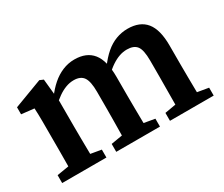

<svg xmlns="http://www.w3.org/2000/svg" viewBox="-90 -723 1103 947"><g transform="rotate(-30 461.5 -249.0)"><path d="M35 0V-45L139 -62H188L287 -45V0ZM101 0Q102 -25 102.5 -62.5Q103 -100 103 -140Q103 -180 103 -212V-265Q103 -292 103 -311.5Q103 -331 102.5 -349Q102 -367 101 -387L29 -395V-435L191 -496L212 -487L223 -376L225 -374V-212Q225 -180 225.5 -140Q226 -100 226.5 -62.5Q227 -25 228 0ZM343 0V-45L444 -62H494L592 -45V0ZM407 0Q407 -25 407.5 -62Q408 -99 408.5 -139Q409 -179 409 -212V-304Q409 -363 392.5 -387Q376 -411 337 -411Q314 -411 291.5 -402.5Q269 -394 247 -378.5Q225 -363 203 -342L194 -389H211Q235 -422 263 -446.5Q291 -471 323.5 -484.5Q356 -498 391 -498Q460 -498 494.5 -455Q529 -412 529 -320V-212Q529 -179 529.5 -139Q530 -99 530.5 -62Q531 -25 532 0ZM649 0V-45L747 -62H798L898 -45V0ZM711 0Q712 -25 712 -62Q712 -99 712.5 -139Q713 -179 713 -212V-306Q713 -367 696 -389Q679 -411 640 -411Q618 -411 596.5 -403.5Q575 -396 552.5 -381Q530 -366 506 -342L495 -388H512Q539 -425 567.5 -449.5Q596 -474 628 -486Q660 -498 694 -498Q764 -498 798.5 -455.5Q833 -413 833 -323V-212Q833 -179 833.5 -139Q834 -99 834.5 -62Q835 -25 836 0Z"/></g></svg>

Font: Source Serif 4 18pt SemiBold
Style: Regular
Weight: 600
Designer: Frank Grießhammer
Foundry: Adobe Systems Incorporated
Version: Version 4.004;hotconv 1.0.116;makeotfexe 2.5.65601